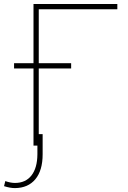

<svg xmlns="http://www.w3.org/2000/svg" viewBox="-74 -731 642 964"><path d="M1 187.5Q54.7 187.5 84 149.9Q113.3 112.3 113.8 43.5V0H94.2V-387.2H-3.4V-413.6H94.2V-710.9H515.1V-684.6H120.6V-413.6H283.2V-387.2H120.6V-57.6H140.1V43.5Q140.1 125 103.5 168.9Q66.9 212.9 1 213.4Q-23.4 213.4 -53.7 203.6L-47.4 178.2Q-21 187.5 1 187.5Z"/></svg>

Font: Roboto-Thin
Style: Regular
Weight: 250
Designer: Google
Version: Version 1.100141; 2013; ttfautohint (v0.94.14-c901) -l 8 -r 